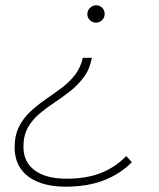

<svg xmlns="http://www.w3.org/2000/svg" viewBox="-20 -543 597 721"><path d="M227 158Q167 158 123.5 140.5Q80 123 57.5 90Q35 57 35 11Q35 -35 51.5 -67.5Q68 -100 94.5 -124.5Q121 -149 151.5 -170Q182 -191 211 -212.5Q240 -234 261.5 -261.5Q283 -289 291 -326H325Q317 -283 295 -253.5Q273 -224 244 -201Q215 -178 184.5 -158Q154 -138 127.5 -115.5Q101 -93 84.5 -63.5Q68 -34 68 8Q68 65 110 96.5Q152 128 230 128Q304 128 358 107Q412 86 454 43L475 66Q432 110 370.5 134Q309 158 227 158ZM340 -458Q327 -458 317.5 -467.5Q308 -477 308 -489Q308 -499 312.5 -506.5Q317 -514 324.5 -518.5Q332 -523 341 -523Q355 -523 364 -513.5Q373 -504 373 -491Q373 -477 363.5 -467.5Q354 -458 340 -458Z"/></svg>

Font: Montserrat Thin ExtraLight
Style: Italic
Weight: 250
Italic angle: -11.3°
Version: Version 9.000